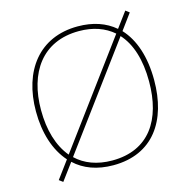

<svg xmlns="http://www.w3.org/2000/svg" viewBox="-111 -849 976 984"><g transform="rotate(-15 377.0 -357.0)"><path d="M690 -358C690 -482 657 -579 598 -642L659 -725L639 -740L579 -659C529 -702 463 -725 382 -725C177 -725 63 -574 63 -359C63 -244 94 -147 153 -81L85 11L105 26L171 -63C221 -16 290 10 376 10C587 10 690 -143 690 -358ZM90 -359C90 -556 186 -700 382 -700C457 -700 518 -678 564 -638L168 -102C116 -164 90 -253 90 -359ZM663 -358C663 -156 573 -15 377 -15C296 -15 232 -40 186 -84L582 -620C635 -562 663 -473 663 -358Z"/></g></svg>

Font: Noto Sans Arabic Thin
Style: Regular
Weight: 100
Designer: Monotype Design Team, Nadine Chahine, Nizar Qandah and Khaled Hosny
Foundry: Monotype Imaging Inc.
Version: Version 2.012